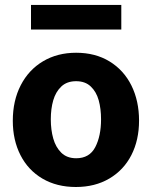

<svg xmlns="http://www.w3.org/2000/svg" viewBox="-20 -738 608 768"><path d="M31.2 -255Q31.2 -335.4 63 -397.1Q94.8 -458.8 152.2 -492.9Q209.6 -527 284.5 -527Q361.4 -527 418.3 -492.2Q475.2 -457.4 505.8 -395.8Q536.2 -334.2 536.2 -255.5Q536.2 -177.9 505.6 -117.8Q474.9 -57.8 417.5 -23.9Q360.1 10 283.5 10Q207 10 149.8 -23.6Q92.6 -57.2 61.9 -117.4Q31.2 -177.5 31.2 -255ZM384.2 -260.8Q384.2 -303 374.8 -336.9Q365.4 -370.8 343.1 -392Q320.9 -413.2 284.5 -413.2Q247.6 -413.2 225.2 -391.9Q202.8 -370.6 193 -336.8Q183.2 -302.9 183.2 -260.8Q183.2 -218.8 193 -184Q202.8 -149.2 225.2 -127.1Q247.8 -105 284.8 -105Q337.9 -105 361.1 -149.5Q384.2 -194 384.2 -260.8ZM465.2 -619.8H104V-718.2H465.2Z"/></svg>

Font: Public Sans VF
Style: Regular
Weight: 400
Designer: Pablo Impallari, Rodrigo Fuenzalida (Modified by Dan O. Williams and USWDS)
Version: Version 1.003